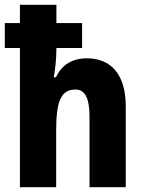

<svg xmlns="http://www.w3.org/2000/svg" viewBox="-23 -780 603 800"><path d="M212 -760H60V-684H-3V-580H60V0H211V-234C211 -359 231 -407 292 -407C332 -407 350 -369 350 -293V0H501V-337C501 -469 440 -537 339 -537C279 -537 235 -511 210 -458H201C207 -491 212 -535 212 -575V-580H319V-684H212Z"/></svg>

Font: Noto Sans Gurmukhi Condensed ExtraBold
Style: Regular
Weight: 800
Width: 3
Designer: Jelle Bosma - Monotype Design Team
Foundry: Monotype Imaging Inc.
Version: Version 2.004